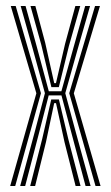

<svg xmlns="http://www.w3.org/2000/svg" viewBox="-20 -620 369 640"><path d="M47.2 0 95.3 -178.5 129.7 -309.3 89.3 -456.6 48.9 -600H65.2L102.6 -464.3L142.7 -315.7H184.6L224.2 -458.7L263.9 -600H280.2L237.5 -451.2L197.6 -309.3L233 -178L282 0H265.2L220.7 -167L184.9 -301.9H142.3L107.6 -167.2L63.9 0ZM80.6 0 120.8 -157.5 150.8 -288.4H176.4L207.4 -157.5L248.5 0H232L195 -146.5L166.7 -276.2H160.6L133.3 -146.7L97.1 0ZM13.9 0 101.2 -309 15.9 -600H32.3L116.5 -309.3L30.7 0ZM298.4 0 210.8 -309.3 296.8 -600H313.2L226.1 -309L315.2 0ZM151.3 -329.5 117.6 -470.7 81.6 -600H97.9L130.5 -478.1L160.7 -343H166.6L197 -474.2L231.2 -600H247.5L209.6 -466.2L176.1 -329.5Z"/></svg>

Font: Big Shoulders Inline Text Thin
Style: Regular
Weight: 100
Designer: Patric King
Foundry: XO Type Co
Version: Version 2.002